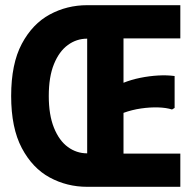

<svg xmlns="http://www.w3.org/2000/svg" viewBox="-20 -720 741 740"><path d="M316 0Q238 0 171.5 -36Q105 -72 64 -149.5Q23 -227 23 -350Q23 -474 64 -551Q105 -628 171.5 -664Q238 -700 316 -700V-571Q275 -571 241.5 -546.5Q208 -522 188 -473Q168 -424 168 -350Q168 -277 188 -227.5Q208 -178 241.5 -153.5Q275 -129 316 -129ZM675 -700V-572H456V-401Q486 -413 520.5 -420Q555 -427 589 -429Q623 -431 653 -427V-304L643 -298Q621 -305 590 -306Q559 -307 524 -302Q489 -297 456 -285V-128H675V0H316V-700Z"/></svg>

Font: Phudu Light SemiBold
Style: Regular
Weight: 600
Version: Version 1.005;gftools[0.9.23]